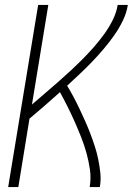

<svg xmlns="http://www.w3.org/2000/svg" viewBox="-20 -755 540 775"><path d="M13 0 134 -735H175L109 -333Q134 -355 160 -377Q186 -399 211.5 -421.5Q237 -444 262 -467Q287 -490 311 -514Q335 -538 357.5 -563.5Q380 -589 400 -616.5Q420 -644 435 -674Q450 -704 455 -735H496Q491 -703 476 -672Q461 -641 441 -612.5Q421 -584 398.5 -557.5Q376 -531 352 -506Q328 -481 302.5 -457Q277 -433 251 -409Q265 -386 277.5 -362.5Q290 -339 301.5 -314.5Q313 -290 324 -265.5Q335 -241 344.5 -216Q354 -191 362.5 -165Q371 -139 376.5 -112Q382 -85 385 -57Q388 -29 383 0H342Q348 -36 343 -70.5Q338 -105 329 -137.5Q320 -170 307.5 -201.5Q295 -233 281.5 -263.5Q268 -294 253 -324Q238 -354 222 -383Q192 -356 161 -329Q130 -302 99 -276L54 0Z"/></svg>

Font: Iosevka Curly Extralight
Style: Italic
Weight: 200
Italic angle: -9°
Monospace: yes
Designer: Belleve Invis
Foundry: Belleve Invis
Version: Version 22.1.2; ttfautohint (v1.8.4)